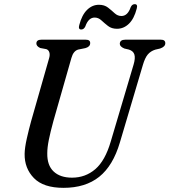

<svg xmlns="http://www.w3.org/2000/svg" viewBox="-20 -891 816 924"><path d="M513 -210 623 -580.5Q632 -611 626.8 -628.5Q621.5 -646 600 -652.5L578.5 -657.5Q556.5 -667 556.5 -680Q557 -700 583 -700H754.5Q775.5 -700 775.5 -683Q775.5 -666 750.5 -657.5L727 -652Q705 -645 691.2 -628.8Q677.5 -612.5 667.5 -578L557 -205.5Q524 -93.5 457.5 -40.2Q391 13 285.5 13Q189 13 143.2 -34Q97.5 -81 98.5 -150.5Q99 -180 109 -224.5Q119 -269 130 -308.5L216.5 -611.5Q221 -627 217.5 -638.8Q214 -650.5 203 -654.5L173.5 -660Q155 -668.5 155 -682Q155.5 -700 179 -700H392.5Q414.5 -700 414 -683.5Q414 -666 391 -659.5L356.5 -652.5Q333 -646 323.5 -611.5L237 -308.5Q222.5 -255.5 215 -218.2Q207.5 -181 207.5 -153.5Q206.5 -95.5 238 -65.8Q269.5 -36 326.5 -36Q391 -36 438.5 -76.8Q486 -117.5 513 -210ZM543 -752.5Q517 -752.5 499.8 -766Q482.5 -779.5 468 -793Q453.5 -806.5 435.5 -806.5Q405.5 -806.5 390.5 -763.5Q383.5 -749 371 -749Q355.5 -749 361.5 -770.5Q374 -819 399 -843.5Q424 -868 456 -868Q482.5 -868 499.8 -854.5Q517 -841 531.5 -827.5Q546 -814 564.5 -814Q594.5 -814 609 -856.5Q615.5 -871 628.5 -871Q644 -871 638 -849.5Q625.5 -801 600.5 -776.8Q575.5 -752.5 543 -752.5Z"/></svg>

Font: Fraunces 72pt S050
Style: Italic
Weight: 400
Italic angle: -16°
Version: Version 1.000; ttfautohint (v1.8.3)